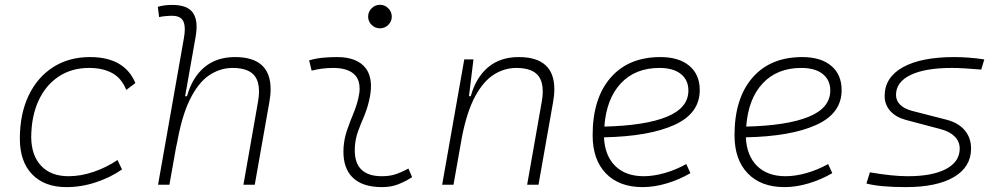

<svg xmlns="http://www.w3.org/2000/svg" viewBox="-20 -763 4142 793"><path d="M263.2 -35.2Q314.5 -35.2 367.4 -53.5Q420.4 -71.8 465.3 -102.1L483.9 -63Q436.5 -30.3 376.7 -10.3Q316.9 9.8 253.9 9.8Q163.6 9.8 112.8 -43Q62 -95.7 62 -189.9Q62 -292 97.9 -367.7Q133.8 -443.4 199 -485.4Q264.2 -527.3 351.6 -527.3Q494.6 -527.3 539.1 -419.9L501.5 -391.6Q481.9 -440.4 443.1 -461.4Q404.3 -482.4 347.7 -482.4Q275.9 -482.4 222.2 -446.8Q168.5 -411.1 138.9 -346.7Q109.4 -282.2 108.9 -195.8Q109.9 -120.1 150.4 -77.6Q190.9 -35.2 263.2 -35.2Z M985.4 0 1045.9 -344.2Q1049.8 -366.7 1049.8 -385.7Q1049.8 -424.3 1033.2 -447.8Q1007.8 -482.4 940.9 -482.4Q888.7 -482.4 843.3 -451.7Q797.9 -420.9 763.2 -349.6Q728.5 -278.3 708.5 -156.2L710.9 -175.3L679.7 0H632.8L739.3 -604Q743.2 -625.5 743.2 -641.6Q743.2 -662.1 737.3 -674.8Q726.6 -697.8 690.4 -697.8Q677.2 -697.8 663.8 -696.5Q650.4 -695.3 637.2 -692.4L631.8 -734.9Q646.5 -739.3 661.4 -741Q676.3 -742.7 691.4 -742.7Q754.9 -742.7 777.3 -709.5Q792 -688 792 -652.3Q792 -632.8 787.6 -608.9L744.6 -365.7H752.4Q773.9 -442.9 824 -485.1Q874 -527.3 950.7 -527.3Q1097.7 -527.3 1097.7 -394.5Q1097.7 -370.1 1092.3 -340.3L1032.2 0Z M1667 -66.9 1682.1 -31.2Q1655.3 -14.2 1625.7 -2.2Q1596.2 9.8 1557.6 9.8Q1475.1 9.8 1434.6 -31.7Q1398.4 -68.8 1398.4 -136.7Q1398.4 -144.5 1398.9 -153.3Q1401.4 -189.9 1413.1 -224.4Q1424.8 -258.8 1438.5 -291.5Q1452.1 -324.2 1459.5 -355Q1465.3 -378.4 1465.3 -397.5Q1465.3 -429.7 1448.7 -450.2Q1421.4 -482.4 1356.4 -482.4Q1310.1 -482.4 1267.1 -471.2L1256.8 -513.7Q1285.6 -522 1314.5 -524.7Q1343.3 -527.3 1372.1 -527.3Q1455.1 -527.3 1490.7 -481Q1512.2 -452.1 1512.2 -407.2Q1512.2 -379.4 1503.9 -345.2Q1495.6 -310.5 1482.9 -280.8Q1469.7 -250.5 1459 -221.2Q1448.2 -191.9 1445.8 -157.7Q1445.3 -149.9 1445.3 -142.1Q1445.3 -35.2 1557.1 -35.2Q1587.9 -35.2 1611.3 -42.5Q1634.8 -49.8 1667 -66.9ZM1549.3 -646Q1529.3 -646 1514.9 -660.2Q1500.5 -674.3 1500.5 -694.3Q1500.5 -714.4 1514.9 -728.8Q1529.3 -743.2 1549.3 -743.2Q1569.3 -743.2 1583.7 -728.8Q1598.1 -714.4 1598.1 -694.3Q1598.1 -674.3 1583.7 -660.2Q1569.3 -646 1549.3 -646Z M1806.2 0 1897.5 -517.6H1935.5L1917 -365.7H1924.3Q1945.8 -442.9 1995.8 -485.1Q2045.9 -527.3 2122.6 -527.3Q2269.5 -527.3 2269.5 -394.5Q2269.5 -370.1 2264.2 -340.3L2204.1 0H2157.2L2217.8 -344.2Q2221.7 -366.7 2221.7 -385.7Q2221.7 -424.3 2205.1 -447.8Q2179.7 -482.4 2112.8 -482.4Q2063.5 -482.4 2020.3 -455.3Q1977.1 -428.2 1943.1 -366.2Q1909.2 -304.2 1888.2 -198.7L1853 0Z M2638.7 -35.2Q2679.2 -35.2 2725.3 -48.3Q2771.5 -61.5 2814.5 -85.4L2831.5 -47.9Q2785.6 -21 2733.9 -5.6Q2682.1 9.8 2634.3 9.8Q2537.1 9.8 2482.4 -46.9Q2427.7 -103.5 2427.7 -204.6Q2427.7 -356.4 2501.7 -441.9Q2575.7 -527.3 2707.5 -527.3Q2784.2 -527.3 2827.1 -491.2Q2870.1 -455.1 2870.1 -390.6Q2870.1 -294.9 2765.9 -247.3Q2661.6 -199.7 2474.6 -195.8Q2478 -120.1 2521 -77.6Q2564 -35.2 2638.7 -35.2ZM2476.1 -240.2Q2644 -244.1 2733.6 -280.5Q2823.2 -316.9 2823.2 -389.2Q2823.2 -432.6 2792 -457.5Q2760.7 -482.4 2703.6 -482.4Q2603.5 -482.4 2543.9 -418.5Q2484.4 -354.5 2476.1 -240.2Z M3224.6 -35.2Q3265.1 -35.2 3311.3 -48.3Q3357.4 -61.5 3400.4 -85.4L3417.5 -47.9Q3371.6 -21 3319.8 -5.6Q3268.1 9.8 3220.2 9.8Q3123 9.8 3068.4 -46.9Q3013.7 -103.5 3013.7 -204.6Q3013.7 -356.4 3087.6 -441.9Q3161.6 -527.3 3293.5 -527.3Q3370.1 -527.3 3413.1 -491.2Q3456.1 -455.1 3456.1 -390.6Q3456.1 -294.9 3351.8 -247.3Q3247.6 -199.7 3060.5 -195.8Q3064 -120.1 3106.9 -77.6Q3149.9 -35.2 3224.6 -35.2ZM3062 -240.2Q3230 -244.1 3319.6 -280.5Q3409.2 -316.9 3409.2 -389.2Q3409.2 -432.6 3377.9 -457.5Q3346.7 -482.4 3289.6 -482.4Q3189.5 -482.4 3129.9 -418.5Q3070.3 -354.5 3062 -240.2Z M3721.2 9.8Q3615.7 9.8 3558.6 -4.9L3572.8 -51.3Q3665 -35.2 3729 -35.2Q3831.5 -35.2 3887.7 -65.2Q3943.8 -95.2 3943.8 -149.4Q3943.8 -178.2 3923.3 -199Q3902.8 -219.7 3865.7 -229.5L3721.7 -267.6Q3680.2 -278.8 3657 -304.7Q3633.8 -330.6 3633.8 -366.7Q3633.8 -443.4 3709.2 -485.4Q3784.7 -527.3 3922.4 -527.3Q3949.7 -527.3 3981.9 -524.9Q4014.2 -522.5 4045.4 -517.6L4032.7 -475.6Q3954.6 -482.4 3911.6 -482.4Q3801.3 -482.4 3741 -453.4Q3680.7 -424.3 3680.7 -371.1Q3680.7 -347.2 3698 -330.3Q3715.3 -313.5 3746.6 -305.2L3887.7 -269Q3937 -256.8 3963.9 -225.6Q3990.7 -194.3 3990.7 -149.4Q3990.7 -73.7 3920.2 -32Q3849.6 9.8 3721.2 9.8Z"/></svg>

Font: CaskaydiaCove NFP ExtraLight
Style: Italic
Weight: 200
Italic angle: -10°
Designer: Aaron Bell
Foundry: Saja Typeworks
Version: Version 2111.001; VTT 6.35;Nerd Fonts 3.1.1